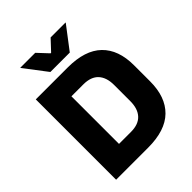

<svg xmlns="http://www.w3.org/2000/svg" viewBox="-229 -953 1080 1080"><g transform="rotate(-45 311.0 -413.0)"><path d="M167.5 0V-131H307Q367 -131 397 -163.5Q427 -196 427 -256.5V-384.5Q427 -445 397 -477.2Q367 -509.5 307 -509.5H167V-639H312.5Q449 -639 516.8 -573.2Q584.5 -507.5 584.5 -384.5V-256Q584.5 -132.5 517 -66.2Q449.5 0 312.5 0ZM58 0V-639H212V0ZM225 -690 122.5 -824.5V-826.5H241L300 -763.5H304.5L363.5 -826.5H482V-824.5L379.5 -690Z"/></g></svg>

Font: Anek Latin
Style: Bold
Weight: 700
Designer: Yesha Goshar
Foundry: Ek Type
Version: Version 1.003